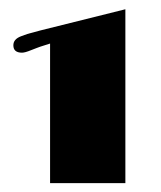

<svg xmlns="http://www.w3.org/2000/svg" viewBox="-20 -720 353 421"><path d="M28.3 -604.5Q9.3 -604.5 9.3 -620.6Q9.3 -627.4 13.4 -632.3Q17.6 -637.2 25.9 -640.4Q34.2 -643.6 40 -645.5Q60.1 -650.9 68.8 -653.3L254.9 -699.7V-318.4H89.8V-624.5L79.1 -621.1Q66.4 -617.2 60.3 -614.7Q54.2 -612.3 47.9 -609.9Q34.7 -604.5 28.3 -604.5Z"/></svg>

Font: Limelight
Style: Regular
Weight: 400
Designer: Nicole Fally
Foundry: Nicole Fally
Version: Version 1.002